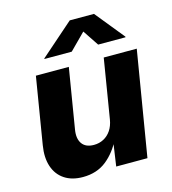

<svg xmlns="http://www.w3.org/2000/svg" viewBox="-114 -857 857 957"><g transform="rotate(-15 315.0 -378.5)"><path d="M196.3 7.8Q139.6 7.8 101.6 -17.6Q63.5 -43 48.1 -89.1Q32.7 -135.3 43 -197.3L99.6 -541H269.5L218.3 -230.5Q210.9 -185.1 229.7 -158.9Q248.5 -132.8 290.5 -132.8Q317.9 -132.8 340.6 -144.8Q363.3 -156.7 378.7 -179.4Q394 -202.1 399.4 -234.4L449.7 -541H620.1L530.3 0H369.1L389.2 -137.7H399.4Q368.2 -71.8 318.4 -32Q268.6 7.8 196.3 7.8ZM303.2 -610.4H162.1L162.6 -613.3L334 -763.7H459L581.1 -613.3L580.6 -610.4H439.5L384.8 -692.4Z"/></g></svg>

Font: Inter 17pt ExtraBold
Style: Italic
Weight: 800
Italic angle: -9.3988°
Version: Version 4.001;git-66647c0bb